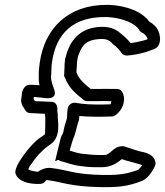

<svg xmlns="http://www.w3.org/2000/svg" viewBox="-20 -750 677 788"><path d="M67 -343C66 -335 67 -329 70 -322C70 -321 70 -319 71 -318C76 -309 82 -301 85 -296C88 -291 95 -286 103 -286C123 -285 141 -284 164 -283C164 -279 166 -269 166 -268V-265C165 -239 167 -205 163 -197H162C148 -187 133 -178 115 -159C99 -142 83 -123 68 -100C56 -83 45 -63 43 -46C42 -42 44 -38 45 -34C59 -2 103 4 131 5H134C173 6 160 -11 175 -11C207 -7 244 4 285 10C326 16 379 19 430 18C440 18 448 17 452 17H453C495 15 532 5 564 -8C595 -22 614 -64 615 -67C618 -72 619 -78 618 -84C611 -121 569 -125 553 -129L533 -135C520 -139 505 -144 491 -149C489 -150 486 -150 483 -150C444 -150 435 -115 410 -114C378 -113 347 -115 330 -118H327C307 -119 288 -125 266 -132C268 -141 273 -156 277 -170L281 -182C287 -194 290 -207 293 -219C295 -230 300 -243 304 -258L306 -274C314 -273 323 -273 333 -272L368 -271H399C415 -271 427 -272 439 -272C449 -272 457 -279 464 -286C488 -308 499 -351 478 -377C475 -381 468 -385 461 -385H436C420 -386 404 -385 389 -385H352C327 -406 305 -423 294 -452V-462C295 -472 296 -484 296 -494L298 -507C299 -509 299 -512 299 -514C299 -516 302 -524 306 -534C321 -570 339 -585 381 -589C413 -592 424 -588 439 -574C439 -574 439 -572 440 -572C461 -557 474 -540 480 -531C483 -526 492 -522 500 -522C523 -523 548 -528 578 -536C579 -536 580 -537 581 -537L605 -546C640 -554 638 -590 636 -601C634 -618 626 -637 608 -651L600 -657C599 -657 598 -658 597 -658C595 -659 594 -661 593 -661C563 -702 502 -726 430 -730H416C263 -730 163 -637 143 -492C141 -477 139 -461 139 -445V-444C139 -438 140 -434 139 -429V-423C140 -415 140 -409 142 -400C132 -401 120 -402 109 -402H102C93 -402 83 -397 78 -388C69 -375 70 -365 69 -356ZM118 -344 119 -352C137 -351 151 -349 168 -347H175C175 -347 217 -343 202 -384C196 -399 191 -415 189 -432C192 -454 190 -472 193 -492C209 -613 281 -680 409 -680H421C486 -676 534 -654 552 -627C551 -621 567 -614 567 -614C576 -608 584 -599 586 -589L570 -584C548 -578 531 -575 516 -573C507 -585 492 -600 475 -613C452 -634 423 -643 381 -639C310 -632 267 -587 250 -517C245 -505 247 -497 246 -493L245 -491C245 -481 245 -465 244 -459V-453C244 -452 243 -446 243 -439C243 -437 245 -435 246 -433C263 -385 297 -362 323 -340C327 -337 332 -335 337 -335H382C400 -335 412 -336 426 -335H437C436 -329 435 -324 434 -322C424 -322 415 -321 405 -321H374L342 -322C323 -323 309 -325 290 -328C277 -330 261 -322 258 -305C255 -287 256 -272 255 -265C251 -252 246 -238 243 -223C240 -210 240 -206 236 -198C236 -197 233 -195 233 -194L228 -179V-178C223 -160 213 -118 207 -92C206 -82 215 -97 221 -93C222 -92 227 -90 228 -89C247 -85 280 -71 315 -68C339 -64 371 -63 406 -64C443 -66 469 -88 480 -97C491 -93 501 -90 513 -87L535 -81C547 -78 558 -75 564 -72C560 -66 553 -58 547 -53C521 -43 490 -35 457 -33C447 -33 443 -32 436 -32C387 -31 336 -34 299 -40C262 -46 226 -57 187 -61H185C161 -62 143 -50 136 -45C121 -46 104 -50 96 -55C99 -61 102 -71 108 -76C121 -95 133 -112 151 -128C163 -141 172 -147 186 -157C232 -186 217 -255 217 -270C218 -282 215 -290 215 -295C218 -315 209 -332 193 -332C170 -333 145 -334 123 -335C121 -338 120 -342 118 -344Z"/></svg>

Font: Hussar Pisanka
Style: OutKur
Weight: 400
Designer: Robert Jablonski
Foundry: Cannot Into Space Fonts
Version: Version 1.070